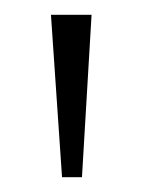

<svg xmlns="http://www.w3.org/2000/svg" viewBox="-20 -734 193 260"><path d="M64 -494 49 -714H104L91 -494Z"/></svg>

Font: Noto Rashi Hebrew ExtraLight
Style: Regular
Weight: 250
Version: Version 1.006